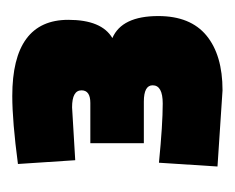

<svg xmlns="http://www.w3.org/2000/svg" viewBox="-54 -786 374 305"><g transform="rotate(-90 132.5 -634.0)"><path d="M24 -792Q92 -801 132 -801Q253 -801 253 -712Q253 -659 224 -642Q259 -627 259 -569Q259 -518 228 -492.5Q197 -467 141 -467L20 -475L26 -568Q87 -562 120 -562Q149 -562 149 -578Q149 -592 123 -592H57V-677H121Q141 -677 141 -691Q141 -706 114 -706L30 -701Z"/></g></svg>

Font: TypoPRO Titillium Text
Style: 999 wt
Weight: 900
Designer: Accademia di Belle Arti di Urbino and others
Foundry: Accademia di Belle Arti di Urbino and others.
Version: Version 25.000